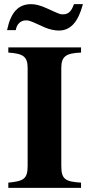

<svg xmlns="http://www.w3.org/2000/svg" viewBox="-20 -904 429 924"><path d="M370 0V-25C294 -30 275 -41 275 -106V-576C275 -632 296 -648 370 -651V-676H20V-651C92 -646 113 -632 113 -576V-106C113 -44 95 -32 20 -25V0ZM336 -884C323 -848 309 -835 282 -835C271 -835 268 -836 243 -847L203 -865C174 -878 151 -884 130 -884C68 -884 32 -845 14 -759H56C60 -787 79 -806 105 -806C118 -806 125 -804 169 -784L198 -771C217 -763 242 -757 263 -757C319 -757 356 -797 379 -884Z"/></svg>

Font: XITS
Style: Bold
Weight: 700
Designer: MicroPress Inc., with final additions and corrections provided by Coen Hoffman, Elsevier (retired)
Version: Version 1.302